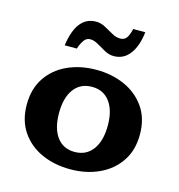

<svg xmlns="http://www.w3.org/2000/svg" viewBox="-104 -773 822 880"><g transform="rotate(15 307.0 -333.0)"><path d="M307.1 14.6Q231.9 14.6 171.1 -12.7Q110.4 -40 74.5 -92.8Q38.6 -145.5 38.6 -221.2Q38.6 -295.9 74 -348.6Q109.4 -401.4 170.2 -429.2Q231 -457 307.1 -457Q379.9 -457 440.7 -430.2Q501.5 -403.3 538.3 -350.8Q575.2 -298.3 575.2 -221.2Q575.2 -146.5 539.3 -93.8Q503.4 -41 442.6 -13.2Q381.8 14.6 307.1 14.6ZM306.2 -67.4Q360.8 -67.4 391.6 -108.9Q422.4 -150.4 422.4 -223.6Q422.4 -294.9 392.1 -335.7Q361.8 -376.5 307.6 -376.5Q252.4 -376.5 221.9 -335.4Q191.4 -294.4 191.4 -221.7Q191.4 -149.4 221.4 -108.4Q251.5 -67.4 306.2 -67.4ZM136.2 -527.8Q156.2 -669.9 248 -669.9Q270.5 -669.9 291.7 -658.4Q313 -647 333.3 -635.3Q353.5 -623.5 373.5 -623.5Q391.6 -623.5 402.1 -636Q412.6 -648.4 420.4 -681.2H477.5Q470.2 -614.7 441.4 -576.4Q412.6 -538.1 365.7 -538.1Q343.3 -538.1 322 -549.8Q300.8 -561.5 281 -573.2Q261.2 -585 242.7 -585Q224.1 -585 212.4 -567.4Q200.7 -549.8 193.8 -527.8Z"/></g></svg>

Font: Kameron
Style: Regular
Weight: 400
Designer: Vernon Adams
Foundry: Vernon Adams
Version: Version 1.100